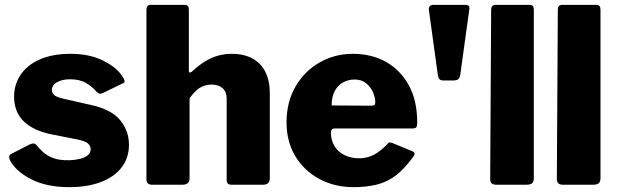

<svg xmlns="http://www.w3.org/2000/svg" viewBox="-20 -762 2545 792"><path d="M377 -385Q361 -404 335 -419.5Q309 -435 269 -435Q238 -435 216 -423.5Q194 -412 194 -390Q194 -381 202 -371.5Q210 -362 241 -355L351 -330Q440 -311 476 -266Q512 -221 512 -165Q512 -110 481 -70.5Q450 -31 394.5 -10.5Q339 10 266 10Q173 10 110 -22Q47 -54 22 -99Q18 -107 18 -114.5Q18 -122 24 -126L102 -166Q114 -171 120 -170Q126 -169 130 -164Q143 -148 159 -133.5Q175 -119 201 -109.5Q227 -100 267 -101Q291 -102 311 -107Q331 -112 342.5 -122Q354 -132 354 -147Q354 -160 343 -170Q332 -180 298 -187L196 -207Q120 -222 79.5 -260Q39 -298 38 -362Q38 -413 65 -453.5Q92 -494 144.5 -517Q197 -540 271 -540Q350 -540 406.5 -511.5Q463 -483 486 -445Q491 -438 493.5 -430Q496 -422 486 -418L404 -378Q395 -374 389 -376Q383 -378 377 -385Z M607 0Q584 0 584 -23V-721Q584 -742 601 -742H742Q759 -742 759 -723V-470Q759 -464 762 -463Q765 -462 771 -466Q801 -494 828 -510Q855 -526 881.5 -533Q908 -540 936 -540Q1011 -540 1052 -497.5Q1093 -455 1093 -377V-27Q1093 0 1065 0H936Q924 0 919.5 -5Q915 -10 915 -23V-355Q915 -383 898.5 -398Q882 -413 853 -413Q835 -413 819 -407Q803 -401 789.5 -388.5Q776 -376 762 -357V-26Q762 0 732 0H607Z M1345 -216Q1345 -182 1360.5 -158Q1376 -134 1402.5 -121.5Q1429 -109 1462 -109Q1492 -109 1520 -122.5Q1548 -136 1580 -170Q1584 -174 1587 -174.5Q1590 -175 1599 -172L1681 -138Q1697 -131 1685 -116Q1650 -67 1614.5 -39.5Q1579 -12 1536 -1Q1493 10 1438 10Q1360 10 1297 -24Q1234 -58 1198 -118Q1162 -178 1162 -257Q1162 -342 1199.5 -406Q1237 -470 1299.5 -505Q1362 -540 1435 -540Q1513 -540 1572.5 -506.5Q1632 -473 1666.5 -410Q1701 -347 1701 -257Q1701 -245 1698.5 -239Q1696 -233 1684 -232H1359Q1353 -232 1349 -228Q1345 -224 1345 -216ZM1511 -326Q1521 -326 1524.5 -328.5Q1528 -331 1528 -340Q1528 -359 1519 -380.5Q1510 -402 1491 -418Q1472 -434 1443 -434Q1416 -434 1394 -421.5Q1372 -409 1360 -385Q1348 -361 1348 -327Z M1879 -456Q1877 -442 1871 -436Q1865 -430 1849 -430H1810Q1797 -430 1792.5 -435.5Q1788 -441 1786 -453L1749 -722Q1748 -732 1753.5 -737Q1759 -742 1766 -742H1900Q1919 -742 1916 -724Z M2182 -27Q2182 -12 2174.5 -6Q2167 0 2152 0H2027Q2002 0 2002 -23L2006 -721Q2006 -742 2024 -742H2165Q2182 -742 2182 -723Z M2457 -27Q2457 -12 2449.5 -6Q2442 0 2427 0H2302Q2277 0 2277 -23L2281 -721Q2281 -742 2299 -742H2440Q2457 -742 2457 -723Z"/></svg>

Font: Libre Franklin ExtraBold
Style: Regular
Weight: 800
Designer: Pablo Impallari, Rodrigo Fuenzalida, Nhung Nguyen
Foundry: Impallari Type
Version: Version 3.000